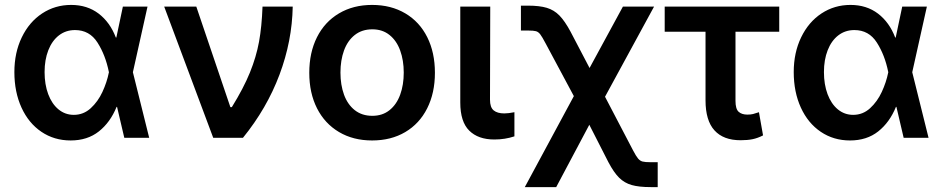

<svg xmlns="http://www.w3.org/2000/svg" viewBox="-20 -557 3811 776"><path d="M38.1 -265.6Q38.1 -344.2 68.1 -406.2Q98.1 -468.3 150.4 -502.7Q202.6 -537.1 267.6 -537.1Q332.5 -537.1 378.7 -502Q424.8 -466.8 448.2 -405.3H450.2L476.6 -530.3H576.2L517.1 -265.1L583 0H482.4L453.1 -125H451.2Q425.8 -62.5 379.6 -25.9Q333.5 10.7 265.6 10.7Q199.2 10.7 147.5 -24.2Q95.7 -59.1 66.9 -122.1Q38.1 -185.1 38.1 -265.6ZM278.3 -92.8Q317.4 -92.8 346.7 -119.6Q376 -146.5 394 -185.5Q412.1 -224.6 419.9 -263.7L420.4 -265.1L419.9 -266.6Q406.2 -334.5 374 -385Q341.8 -435.5 283.2 -435.5Q246.1 -435.5 218.3 -414.1Q190.4 -392.6 175.3 -354Q160.2 -315.4 160.2 -265.6Q160.2 -215.8 174.8 -176.5Q189.5 -137.2 216.3 -115Q243.2 -92.8 278.3 -92.8Z M643.6 -530.3H773.4L911.1 -124H917Q964.4 -200.7 990 -263.7Q1015.6 -326.7 1026.9 -388.2Q1038.1 -449.7 1041 -530.3H1163.1Q1160.6 -391.1 1109.6 -255.1Q1058.6 -119.1 961.9 0H841.8Z M1230 -262.7Q1230 -344.7 1261.2 -406.7Q1292.5 -468.8 1350.1 -502.9Q1407.7 -537.1 1483.9 -537.1Q1560.5 -537.1 1618.2 -502.9Q1675.8 -468.8 1706.8 -406.7Q1737.8 -344.7 1737.8 -262.7Q1737.8 -181.2 1706.5 -119.1Q1675.3 -57.1 1617.9 -23.2Q1560.5 10.7 1483.9 10.7Q1407.7 10.7 1350.1 -23.4Q1292.5 -57.6 1261.2 -119.4Q1230 -181.2 1230 -262.7ZM1611.8 -263.7Q1611.8 -313 1597.4 -352.8Q1583 -392.6 1554.4 -415.5Q1525.9 -438.5 1484.9 -438.5Q1442.9 -438.5 1413.8 -415.5Q1384.8 -392.6 1370.4 -353Q1356 -313.5 1356 -263.7Q1356 -213.9 1370.4 -174.3Q1384.8 -134.8 1413.8 -111.8Q1442.9 -88.9 1484.9 -88.9Q1525.9 -88.9 1554.4 -111.8Q1583 -134.8 1597.4 -174.3Q1611.8 -213.9 1611.8 -263.7Z M1961.4 -530.3 1960.4 -154.3Q1960.4 -123 1975.3 -110.8Q1990.2 -98.6 2018.1 -98.6Q2034.7 -98.6 2059.1 -103.5V-5.9Q2021 6.8 1978 6.8Q1912.6 6.8 1876.5 -29.1Q1840.3 -64.9 1840.3 -142.6V-530.3Z M2299.3 -168.5 2185.1 -381.8Q2170.9 -408.7 2163.3 -418.5Q2155.8 -428.2 2146.2 -430.9Q2136.7 -433.6 2113.8 -433.6H2085.4V-534.2H2113.8Q2160.6 -534.2 2189.9 -525.4Q2219.2 -516.6 2241 -494.4Q2262.7 -472.2 2285.6 -429.7L2362.8 -282.2L2497.6 -530.3H2623.5L2425.3 -166L2538.6 50.8Q2550.8 74.2 2558.8 83.7Q2566.9 93.3 2577.1 95.9Q2587.4 98.6 2609.9 98.6H2638.2V199.2H2609.9Q2562.5 199.2 2533.2 190.9Q2503.9 182.6 2482.4 161.4Q2460.9 140.1 2439 98.6L2361.8 -52.7L2228 199.2H2101.1Z M3129.4 -428.7H2952.6V-149.4Q2952.6 -116.7 2965.3 -105.2Q2978 -93.8 3000.5 -93.8Q3014.2 -93.8 3023.7 -96.2Q3033.2 -98.6 3047.4 -103.5L3064 -9.8Q3042 1.5 3021.5 5.6Q3001 9.8 2973.1 9.8Q2903.8 9.8 2867.7 -30Q2831.5 -69.8 2831.5 -151.4V-428.7H2666.5V-530.3H3129.4Z M3188 -265.6Q3188 -344.2 3218 -406.2Q3248 -468.3 3300.3 -502.7Q3352.5 -537.1 3417.5 -537.1Q3482.4 -537.1 3528.6 -502Q3574.7 -466.8 3598.1 -405.3H3600.1L3626.5 -530.3H3726.1L3667 -265.1L3732.9 0H3632.3L3603 -125H3601.1Q3575.7 -62.5 3529.5 -25.9Q3483.4 10.7 3415.5 10.7Q3349.1 10.7 3297.4 -24.2Q3245.6 -59.1 3216.8 -122.1Q3188 -185.1 3188 -265.6ZM3428.2 -92.8Q3467.3 -92.8 3496.6 -119.6Q3525.9 -146.5 3543.9 -185.5Q3562 -224.6 3569.8 -263.7L3570.3 -265.1L3569.8 -266.6Q3556.2 -334.5 3523.9 -385Q3491.7 -435.5 3433.1 -435.5Q3396 -435.5 3368.2 -414.1Q3340.3 -392.6 3325.2 -354Q3310.1 -315.4 3310.1 -265.6Q3310.1 -215.8 3324.7 -176.5Q3339.4 -137.2 3366.2 -115Q3393.1 -92.8 3428.2 -92.8Z"/></svg>

Font: WEMIX Pretendard SemiBold
Style: Regular
Weight: 600
Designer: Base glyphs from Inter by Rasmus Andersson; Hangeul glyphs from Noto Sans CJK(Source Han Sans) by Jang Soo-young and Kan
Foundry: Kil Hyung-jin
Version: Version 1.000